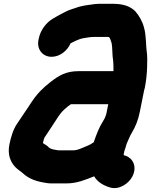

<svg xmlns="http://www.w3.org/2000/svg" viewBox="-20 -776 790 1004"><path d="M641.2 -21C641.4 -22.2 642.1 -24.3 643.5 -27.1C653.5 -47.8 658.1 -63 668.1 -79.6C688.5 -113 702.5 -147.9 711.1 -191L733.7 -304C734.4 -307.4 736.4 -312.7 737.3 -317C744.4 -352.6 748.2 -390.3 749.3 -424.3C749.8 -450.7 751.5 -485 746.6 -511.9C744.8 -521.9 744.8 -541.2 743.4 -557.9L741 -586.2C739.6 -598.5 739 -607.6 736.9 -616.2L732.4 -634.2C724.9 -663.7 706.3 -696 687.7 -716.7C662.8 -742.7 623 -756 574.9 -756H511.9C501 -756 488.2 -756.4 476.1 -754.8C441.8 -750 410.1 -747.6 374.6 -734.3C357.6 -728.6 340.2 -724.2 318.4 -712.5L303.5 -704.8C289.8 -698.1 267.4 -684.8 255.5 -677.8C222.8 -658.6 191.7 -619.4 182.8 -575L181 -566C171.7 -519.4 202 -479 249.6 -479C293.3 -479 332.5 -510.9 348.8 -549.3C350.7 -550.4 352.1 -551.1 353.8 -551.9L373.8 -561.9C385.9 -567.4 403.8 -574.6 416.1 -576.3C436.4 -579.9 455.4 -583 475.4 -583H540.4C544.3 -583 548.1 -582.5 551.1 -581.3C556.5 -573.3 559.3 -565 563.9 -549.8C568.5 -525.4 566.2 -489.5 572 -455.5L573 -437.4C573.1 -425.2 573.5 -414.8 573.4 -404H391.7C325.3 -404 287.7 -381 245.7 -348.4C204.5 -316.6 175.1 -287.2 145.9 -243.5L129 -217.8C108.8 -189 88.2 -156 69.4 -129.2C49.8 -101.1 36.8 -59.2 29.2 -21C18.6 31.9 34.4 70 59.2 96.8C73.5 111.8 91.2 121.8 100.3 130.5C126 155 162.4 170.4 204.3 177.6L220.6 180.6C228.6 182.1 238.1 183 247.5 183H328.5C382.5 183 428.1 163.5 472.3 146C489.6 175.1 518.8 193.3 554.3 204C603.5 219.2 654.3 183.1 673.1 145C698.9 92.5 672.2 48.9 635.2 37.9C632.1 37 630 36.5 627.9 35.7C627.4 34.6 627 33.5 626.6 31.9L630.3 13.7C633.6 3.3 639 -9.8 641.2 -21ZM205.6 -33C207.4 -42 210.9 -53.7 212.6 -56.8C213.3 -57.7 214.3 -59 215 -60.2C231.9 -87 253.2 -116.1 272.3 -147L286.2 -168.2C302.8 -191.8 309.5 -198.5 335.8 -220.4C339.7 -223.2 346.3 -227.9 350.8 -231H546.1L536.2 -181.6L531.7 -167.6C528.8 -159.7 525.2 -152.3 519.9 -144.2C498.1 -110.3 483.5 -71.2 470.1 -32L452.5 -20.9C442.5 -15.5 436.9 -13.7 427.5 -9.7C402.8 0.7 384.6 10 363 10H288C285.5 10 282.7 9.8 280.4 9.4L263 6.2C254.4 5.5 238.5 -1.1 235.6 -4.7C228.9 -13.1 219.6 -18 207.8 -25.5C207.2 -26 205.2 -27.3 204.2 -28.1C204.6 -29.3 205.3 -31.3 205.6 -33Z"/></svg>

Font: Smoothie
Style: BdIt
Weight: 700
Foundry: Cannot Into Space Fonts
Version: Version 0.8